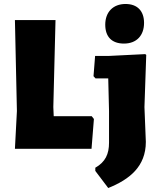

<svg xmlns="http://www.w3.org/2000/svg" viewBox="-20 -748 798 965"><path d="M452 -150 441 -164H250L248 -210L259 -647H55L65 -190L55 0H440ZM715 -472 710 -476 529 -467H458L450 -365L460 -354H524L528 -190V-31C528 26 510 66 459 95V111L524 197C631 154 713 89 713 -35L706 -210ZM611 -728C548 -728 509 -687 509 -624C509 -563 542 -529 603 -529C667 -529 704 -570 704 -633C704 -692 671 -728 611 -728Z"/></svg>

Font: Luna Sans Black
Style: Regular
Weight: 900
Designer: Juan Pablo del Peral
Foundry: Huerta Tipografica
Version: Version 2.001; ttfautohint (v1.5)